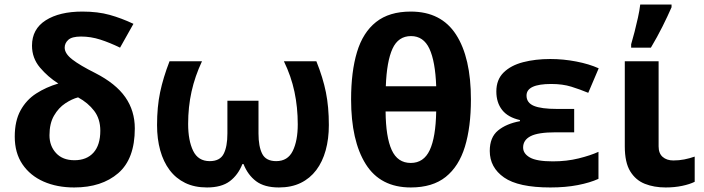

<svg xmlns="http://www.w3.org/2000/svg" viewBox="-20 -816 3102 846"><path d="M343 -765Q411 -765 463 -750.5Q515 -736 568 -711L509 -606Q464 -628 422 -641.5Q380 -655 337 -655Q297 -655 281 -640.5Q265 -626 265 -606Q265 -580 298.5 -554Q332 -528 400 -494Q490 -448 532 -388Q574 -328 574 -250Q574 -116 501 -53Q428 10 307 10Q231 10 172 -16Q113 -42 79 -92Q45 -142 45 -214Q45 -283 70.5 -329.5Q96 -376 139.5 -404Q183 -432 237 -448Q191 -477 156 -518.5Q121 -560 121 -615Q121 -688 181.5 -726.5Q242 -765 343 -765ZM324 -387Q297 -380 267.5 -360.5Q238 -341 218 -306.5Q198 -272 198 -220Q198 -173 227 -141.5Q256 -110 308 -110Q362 -110 392 -143.5Q422 -177 422 -240Q422 -292 395 -327.5Q368 -363 324 -387Z M727 -546H870Q839 -480 824 -412.5Q809 -345 809 -270Q809 -197 831 -151.5Q853 -106 904 -106Q949 -106 965.5 -138Q982 -170 982 -228V-372H1119V-228Q1119 -170 1135.5 -138Q1152 -106 1197 -106Q1248 -106 1270 -151Q1292 -196 1292 -268Q1292 -343 1277.5 -411.5Q1263 -480 1231 -546H1374Q1403 -474 1416 -409.5Q1429 -345 1429 -265Q1429 -204 1415 -153.5Q1401 -103 1373.5 -66.5Q1346 -30 1305 -10Q1264 10 1209 10Q1145 10 1108.5 -17.5Q1072 -45 1053 -93H1048Q1029 -45 992.5 -17.5Q956 10 892 10Q837 10 796 -10Q755 -30 727.5 -66.5Q700 -103 686 -153.5Q672 -204 672 -265Q672 -345 685.5 -409.5Q699 -474 727 -546Z M2055 -378Q2055 -256 2028.5 -169.5Q2002 -83 1944 -36.5Q1886 10 1790 10Q1656 10 1591.5 -93Q1527 -196 1527 -378Q1527 -500 1553 -586.5Q1579 -673 1637 -719Q1695 -765 1790 -765Q1924 -765 1989.5 -663.5Q2055 -562 2055 -378ZM1791 -657Q1735 -657 1709.5 -601.5Q1684 -546 1680 -436H1902Q1898 -546 1872 -601.5Q1846 -657 1791 -657ZM1790 -98Q1847 -98 1873.5 -154.5Q1900 -211 1902 -325H1679Q1680 -212 1706 -155Q1732 -98 1790 -98Z M2510 -336V-233H2428Q2351 -233 2318 -216Q2285 -199 2285 -166Q2285 -139 2315 -122Q2345 -105 2416 -105Q2477 -105 2529.5 -118Q2582 -131 2617 -147V-28Q2580 -11 2526 -0.5Q2472 10 2405 10Q2264 10 2201 -34Q2138 -78 2138 -151Q2138 -211 2174.5 -241Q2211 -271 2271 -282V-287Q2218 -299 2192.5 -331.5Q2167 -364 2167 -413Q2167 -465 2199 -496.5Q2231 -528 2285 -542Q2339 -556 2405 -556Q2462 -556 2519 -545Q2576 -534 2618 -515L2572 -407Q2536 -422 2497.5 -434Q2459 -446 2409 -446Q2300 -446 2300 -395Q2300 -363 2332.5 -349.5Q2365 -336 2435 -336Z M2882 -546V-171Q2882 -140 2900 -124.5Q2918 -109 2947 -109Q2972 -109 2995 -113.5Q3018 -118 3041 -126V-15Q3019 -4 2985.5 3Q2952 10 2913 10Q2862 10 2821.5 -6Q2781 -22 2757 -61Q2733 -100 2733 -171V-546ZM2761 -606V-621Q2768 -644 2776 -675.5Q2784 -707 2791 -738.5Q2798 -770 2801 -796H2939V-784Q2922 -745 2899 -699Q2876 -653 2848 -606Z"/></svg>

Font: BC Sans
Style: Bold
Weight: 700
Designer: Monotype Design Team
Province of B.C.
Foundry: Monotype Imaging Inc.
Version: Version 2.000;GOOG;noto-source:20170915:90ef993387c0